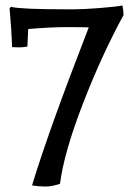

<svg xmlns="http://www.w3.org/2000/svg" viewBox="-20 -673 486 701"><path d="M304 -573Q279 -574 223 -574Q167 -574 83 -567L80 -503Q64 -500 50 -500Q36 -500 24 -501Q22 -566 15 -643L20 -648Q56 -639 221 -639H250Q287 -639 348 -644Q409 -649 427 -653Q431 -635 431 -618Q351 -471 282.5 -294Q214 -117 199 -2Q170 8 145.5 8Q121 8 97 4Q156 -192 304 -573Z"/></svg>

Font: Port Lligat Slab
Style: Regular
Weight: 400
Designer: Dario Muhafara, Eduardo Rodriguez Tunni
Foundry: Tipo
Version: Version 1.002